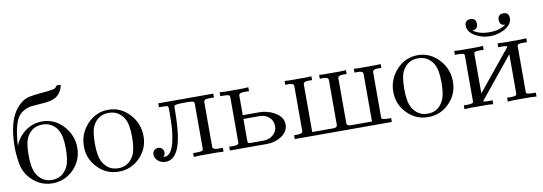

<svg xmlns="http://www.w3.org/2000/svg" viewBox="-56 -1090 4154 1469"><g transform="rotate(-10 2021.0 -355.0)"><path d="M489.3 -223.6Q489.3 -126.5 421.4 -57.4Q353.5 11.7 256.8 11.7Q170.4 11.7 105 -47.4Q41.5 -104.5 28.3 -190.4Q18.1 -255.4 18.1 -305.7Q18.1 -513.7 97.2 -606.4Q137.2 -653.3 178.7 -667Q213.4 -678.2 332 -688Q355.5 -689.9 392.1 -697.8Q408.7 -705.6 416 -720.7H448.2Q441.4 -673.3 406.2 -641.1Q374.5 -612.3 309.6 -606.4Q252.9 -601.6 196.8 -597.2Q132.8 -585.4 98.1 -542Q54.7 -486.8 43.9 -316.4Q70.3 -383.8 126.5 -425.3Q185.5 -468.8 257.8 -468.8Q354.5 -468.8 422.9 -394Q489.3 -321.3 489.3 -223.6ZM401.9 -232.4Q401.9 -332.5 374.5 -377.4Q333.5 -444.8 256.8 -444.8Q176.8 -444.8 137.2 -375Q112.3 -331.1 112.3 -232.4Q112.3 -131.3 139.2 -85Q179.7 -14.6 257.8 -14.6Q339.4 -14.6 378.9 -91.8Q401.9 -136.7 401.9 -232.4Z M1003.9 -223.6Q1003.9 -126.5 936 -57.4Q868.2 11.7 771.5 11.7Q675.8 11.7 608.2 -57.9Q540.5 -127.4 540.5 -223.6Q540.5 -321.8 606.9 -394.5Q675.3 -468.8 772.5 -468.8Q869.1 -468.8 937.5 -394Q1003.9 -321.3 1003.9 -223.6ZM916.5 -232.4Q916.5 -332.5 889.2 -377.4Q848.1 -444.8 771.5 -444.8Q691.4 -444.8 651.9 -375Q627 -331.1 627 -232.4Q627 -131.3 653.8 -85Q694.3 -14.6 772.5 -14.6Q854 -14.6 893.6 -91.8Q916.5 -136.7 916.5 -232.4Z M1585.9 0.5Q1554.7 -2 1538.1 -2H1400.9Q1386.2 -2 1355 0.5V-29.8Q1360.4 -29.8 1369.6 -29.3Q1377.4 -29.3 1380.9 -29.3Q1424.8 -29.3 1430.7 -38.6Q1433.1 -43 1433.1 -52.2V-398.4Q1433.1 -407.7 1430.7 -412.1Q1425.3 -420.9 1378.4 -420.9H1354Q1286.6 -420.9 1278.3 -411.1Q1275.4 -407.7 1275.4 -393.6Q1275.4 -318.8 1271 -252.9Q1253.9 0 1136.2 0Q1103 0 1078.6 -21Q1054.2 -42 1054.2 -72.3Q1054.2 -90.3 1066.9 -102.8Q1079.6 -115.2 1097.2 -115.2Q1115.2 -115.2 1127.7 -102.8Q1140.1 -90.3 1140.1 -72.3Q1140.1 -53.2 1125.5 -40Q1129.9 -39.6 1134.8 -39.6Q1204.1 -39.6 1224.1 -206.5Q1231.9 -270 1231.9 -373.5Q1231.9 -409.2 1228 -414.1Q1222.7 -420.9 1158.2 -420.9V-450.7H1585.9V-420.9Q1580.1 -420.9 1570.8 -420.9Q1562.5 -421.4 1559.6 -421.4Q1532.2 -421.4 1522.9 -418.5Q1506.8 -414.1 1506.8 -398.4V-52.2Q1506.8 -31.7 1541 -29.8Q1542 -29.8 1585.9 -29.8Z M2089.8 -123Q2089.8 -67.4 2035.2 -31.7Q1986.8 0 1923.8 0H1635.3V-29.8Q1663.1 -28.8 1663.1 -28.8Q1708 -28.8 1709.5 -45.9Q1709.5 -47.9 1709.5 -52.7V-399.4Q1709.5 -408.7 1707 -413.1Q1701.7 -421.9 1654.8 -421.9H1635.3V-452.1Q1666 -449.7 1682.6 -449.7H1813Q1827.6 -449.7 1858.4 -452.1V-421.9Q1852.5 -421.9 1843.3 -421.9Q1835 -422.4 1832 -422.4Q1805.2 -422.4 1795.4 -419.4Q1779.3 -415 1779.3 -399.4V-249H1909.2Q1969.2 -249 2023.4 -219.2Q2089.8 -182.6 2089.8 -123ZM2008.3 -123.5Q2008.3 -166.5 1978.5 -193.1Q1948.7 -219.7 1903.8 -219.7H1779.3V-50.8Q1779.3 -36.1 1783.7 -33Q1788.1 -29.8 1806.2 -29.8H1900.9Q1946.3 -29.8 1977.3 -56.6Q2008.3 -83.5 2008.3 -123.5Z M2893.6 0H2139.6V-29.8Q2145.5 -29.8 2154.5 -29.8Q2163.6 -29.8 2166.5 -29.8Q2206.5 -29.8 2206.5 -51.3V-399.9Q2206.5 -422.4 2165.5 -421.9Q2163.1 -421.9 2153.8 -421.4Q2146 -421.4 2139.6 -421.4V-451.2Q2170.9 -449.2 2176.8 -449.2H2308.1Q2317.4 -449.2 2348.1 -451.2V-421.4Q2342.3 -421.4 2333 -421.4Q2325.2 -421.9 2321.8 -421.9Q2280.3 -421.9 2280.3 -399.9V-29.8H2444.3Q2475.1 -29.8 2475.1 -51.3V-399.9Q2475.1 -422.4 2433.6 -421.9Q2431.6 -421.9 2422.4 -421.4Q2414.6 -421.4 2408.2 -421.4V-451.2Q2439 -449.2 2444.8 -449.2H2572.3Q2585.4 -449.2 2616.7 -451.2V-421.4Q2610.4 -421.4 2601.6 -421.4Q2593.8 -421.9 2589.8 -421.9Q2548.8 -421.9 2548.8 -399.9V-51.3Q2548.8 -29.8 2581.1 -29.8H2744.6V-399.9Q2744.6 -422.4 2703.6 -421.9Q2701.2 -421.9 2691.9 -421.4Q2684.1 -421.4 2677.7 -421.4V-451.2Q2709 -449.2 2714.8 -449.2H2846.2Q2855.5 -449.2 2886.2 -451.2V-421.4Q2880.4 -421.4 2871.1 -421.4Q2863.3 -421.9 2859.9 -421.9Q2818.8 -421.9 2818.8 -399.9V-51.3Q2818.8 -43.5 2820.3 -39.6Q2825.2 -29.8 2893.6 -29.8Z M3407.7 -223.6Q3407.7 -126.5 3339.8 -57.4Q3272 11.7 3175.3 11.7Q3079.6 11.7 3012 -57.9Q2944.3 -127.4 2944.3 -223.6Q2944.3 -321.8 3010.7 -394.5Q3079.1 -468.8 3176.3 -468.8Q3272.9 -468.8 3341.3 -394Q3407.7 -321.3 3407.7 -223.6ZM3320.3 -232.4Q3320.3 -332.5 3293 -377.4Q3252 -444.8 3175.3 -444.8Q3095.2 -444.8 3055.7 -375Q3030.8 -331.1 3030.8 -232.4Q3030.8 -131.3 3057.6 -85Q3098.1 -14.6 3176.3 -14.6Q3257.8 -14.6 3297.4 -91.8Q3320.3 -136.7 3320.3 -232.4Z M3920.9 -626.5Q3920.9 -576.7 3861.8 -543.9Q3810.1 -515.6 3749.5 -515.6Q3689 -515.6 3637.7 -543.9Q3578.1 -576.7 3578.1 -626.5Q3578.1 -670.4 3621.6 -670.4Q3665 -670.4 3665 -626.5Q3665 -582.5 3621.6 -582.5Q3669.9 -546.4 3749.5 -546.4Q3829.1 -546.4 3877.4 -582.5Q3834 -582.5 3834 -626.5Q3834 -670.4 3877.4 -670.4Q3920.9 -670.4 3920.9 -626.5ZM4017.6 0.5Q3986.3 -2 3971.2 -2H3838.4Q3825.7 -2 3794.4 0.5V-29.8Q3800.8 -29.8 3809.1 -29.3Q3816.9 -29.3 3820.3 -29.3Q3860.8 -29.3 3866.2 -38.6Q3868.7 -43 3868.7 -51.3V-354.5L3607.9 -33.7Q3614.7 -30.8 3637.7 -29.3Q3639.6 -29.3 3681.2 -29.8V0.5Q3650.4 -2 3634.3 -2H3502.4Q3489.3 -2 3458 0.5V-29.8Q3464.4 -29.8 3472.7 -29.3Q3480.5 -29.3 3483.4 -29.3Q3524.9 -29.3 3530.3 -38.6Q3532.2 -42 3532.2 -51.3V-400.4Q3532.2 -409.7 3530.3 -413.1Q3525.4 -421.9 3480 -421.9H3458V-452.1Q3488.8 -449.7 3503.9 -449.7H3634.3Q3650.4 -449.7 3681.2 -452.1V-421.9Q3674.8 -421.9 3667 -421.9Q3659.2 -422.4 3656.2 -422.4Q3613.8 -422.4 3608.4 -413.1Q3606 -409.2 3606 -400.4V-96.2L3865.2 -414.6Q3857.9 -421.9 3815.9 -421.9H3794.4V-452.1Q3825.2 -449.7 3840.3 -449.7H3971.2Q3986.8 -449.7 4017.6 -452.1V-421.9Q4011.2 -421.9 4002.9 -421.9Q3995.1 -422.4 3992.2 -422.4Q3950.2 -422.4 3944.8 -413.1Q3942.4 -409.2 3942.4 -400.4V-51.3Q3942.4 -43 3944.8 -38.6Q3950.2 -29.3 4017.6 -29.8Z"/></g></svg>

Font: Kurinto Book Core
Style: Regular
Weight: 400
Designer: Kurinto was developed by Clint Goss from a range of fonts that are compatible with the SIL Open Font License Version 1.1
Foundry: Clinton F. Goss
Version: Version 2.196; July 25, 2020